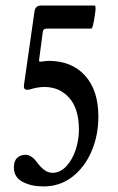

<svg xmlns="http://www.w3.org/2000/svg" viewBox="-20 -663 424 691"><path d="M136 8Q93 8 61.5 -8.5Q30 -25 30 -60Q30 -84 42 -95Q54 -106 72 -106Q93 -106 113 -79Q141 -41 168 -41Q197 -41 219 -65Q241 -89 252.5 -124.5Q264 -160 264 -196Q264 -272 229 -311Q194 -350 140 -350Q115 -350 87 -341Q83 -340 77 -340Q65 -340 66 -355L104 -621Q107 -643 127 -643H321Q324 -643 324 -633Q324 -627 321.5 -609Q319 -591 315.5 -575.5Q312 -560 308 -560H148Q135 -560 134 -548L121 -450Q119 -440 126 -441Q136 -442 142 -443Q148 -444 155 -444Q238 -444 286 -391Q334 -338 334 -244Q334 -175 309 -117.5Q284 -60 239.5 -26Q195 8 136 8Z"/></svg>

Font: Junicode Two Beta Condensed Medium
Style: Regular
Weight: 500
Width: 3
Designer: Peter S. Baker
Foundry: Briery Creek Software
Version: Version 1.053; ttfautohint (v1.8.4)